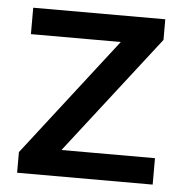

<svg xmlns="http://www.w3.org/2000/svg" viewBox="-44 -587 599 630"><g transform="rotate(5 255.0 -272.0)"><path d="M173.5 -87H481.5V0H35V-68L336.5 -457H40.5V-544H475.5V-476Z"/></g></svg>

Font: Encode Sans Semi Expanded Medium
Style: Regular
Weight: 500
Width: 6
Designer: Multiple Designers
Foundry: Impallari Type
Version: Version 2.000